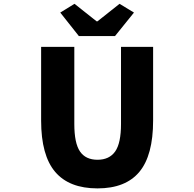

<svg xmlns="http://www.w3.org/2000/svg" viewBox="-20 -995 1040 1028"><path d="M502 13.7Q350.6 13.7 275.4 -74.7Q200.2 -163.1 200.2 -349.6V-744.1H377.9V-331.1Q377.9 -228.5 408.2 -184.1Q438.5 -139.6 502 -139.6Q565.4 -139.6 596.7 -184.1Q627.9 -228.5 627.9 -331.1V-744.1H799.8V-349.6Q799.8 -163.1 726.1 -74.7Q652.3 13.7 502 13.7ZM402.3 -801.8 302.7 -927.7 378.9 -974.6 497.1 -880.9H502L620.1 -974.6L697.3 -927.7L595.7 -801.8Z"/></svg>

Font: GenEi Gothic M Heavy
Style: Regular
Weight: 800
Designer: o_tamon (Modified); [Source Han Sans]
Ryoko NISHIZUKA  (kana & ideographs); Paul D. Hunt (Latin, Greek & Cyrillic); Wenl
Version: Version 1.1a;Original Version 1.004